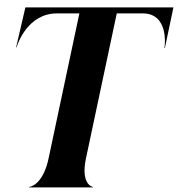

<svg xmlns="http://www.w3.org/2000/svg" viewBox="-20 -812 774 832"><path d="M227 -754H324L190.5 -125.5C167 -14.5 113.5 -2 106 -2V0H382.5V-2C379.5 -2 329 -14.5 352.5 -125.5L486 -754H598C711 -754 695 -616 692.5 -604.5L694.5 -604L731.5 -780H90L50 -607.5L52 -607C56 -623 101 -754 227 -754ZM731.5 -780 734 -792Z"/></svg>

Font: Beautique Display Medium
Style: Bold
Weight: 900
Italic angle: -12°
Designer: Nhat-Quang Ngo
Version: Version 1.100;Glyphs 3.2.3 (3260)